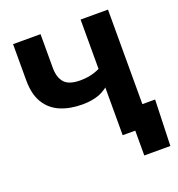

<svg xmlns="http://www.w3.org/2000/svg" viewBox="-154 -854 1050 1135"><g transform="rotate(-20 370.5 -286.0)"><path d="M319.8 -252Q241.7 -252 181.9 -277.3Q122.1 -302.7 88.6 -357.4Q55.2 -412.1 55.2 -500V-727.5H228V-515.1Q228 -455.1 256.6 -422.6Q285.2 -390.1 356 -390.1Q407.2 -390.1 447.8 -404.1Q488.3 -418 515.1 -436.5V-331.5Q471.2 -286.1 425.5 -269Q379.9 -252 319.8 -252ZM480 0V-727.5H652.3V0ZM559.1 156.2V0H514.6V-132.8H732.4L723.1 156.2Z"/></g></svg>

Font: Inter 16pt ExtraBold
Style: Regular
Weight: 800
Version: Version 4.001;git-66647c0bb